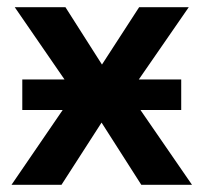

<svg xmlns="http://www.w3.org/2000/svg" viewBox="-20 -514 564 534"><path d="M12 0 207 -285 209 -221 21 -494H162L276 -315H251L367 -494H505L317 -222L319 -283L514 0H373L251 -191H274L151 0ZM42 -208V-293H484V-208Z"/></svg>

Font: Nunito Sans 10pt SemiCondensed
Style: Bold
Weight: 700
Width: 4
Designer: Vernon Adams
Foundry: Vernon Adams
Version: Version 3.101;gftools[0.9.27]